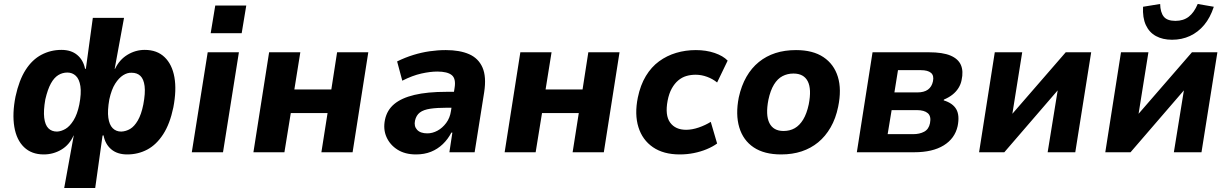

<svg xmlns="http://www.w3.org/2000/svg" viewBox="-20 -766 6180 966"><path d="M303 180 351 -84H350Q329 -37 288.5 -13Q248 11 200 11Q139 11 101 -25.5Q63 -62 52 -128Q41 -194 58 -280Q76 -363 109 -414.5Q142 -466 188.5 -490.5Q235 -515 289 -515Q338 -515 368.5 -489.5Q399 -464 408 -420H412L447 -676H604L557 -420H559Q581 -466 621.5 -490.5Q662 -515 708 -515Q770 -515 808 -478.5Q846 -442 857.5 -377.5Q869 -313 852 -225Q835 -143 801 -90.5Q767 -38 721 -13.5Q675 11 620 11Q570 11 539.5 -15Q509 -41 501 -85L496 -84L459 180ZM267 -104Q288 -105 309.5 -117.5Q331 -130 350 -160.5Q369 -191 379 -240Q390 -297 384.5 -332.5Q379 -368 361.5 -384.5Q344 -401 319 -401Q294 -401 273 -388Q252 -375 236 -346Q220 -317 208 -266Q198 -209 202.5 -173Q207 -137 223.5 -120.5Q240 -104 267 -104ZM590 -104Q614 -105 635 -117.5Q656 -130 673.5 -160Q691 -190 701 -240Q712 -298 707.5 -333Q703 -368 686.5 -384Q670 -400 642 -400Q621 -401 599.5 -387.5Q578 -374 559.5 -345Q541 -316 530 -266Q520 -209 525 -173.5Q530 -138 547 -121Q564 -104 590 -104Z M1040 -599 1063 -738H1219L1196 -599ZM945 0 1025 -503H1182L1102 0Z M1255 0 1334 -503H1491L1461 -316H1647L1676 -503H1833L1754 0H1597L1628 -197H1443L1411 0Z M2073 11Q2018 11 1980 -13Q1942 -37 1924.5 -76.5Q1907 -116 1917 -164Q1927 -212 1963.5 -242.5Q2000 -273 2065 -288.5Q2130 -304 2226 -304H2285L2273 -224H2228Q2179 -224 2145 -219Q2111 -214 2092.5 -200Q2074 -186 2068 -159Q2062 -131 2078.5 -113Q2095 -95 2130 -95Q2156 -95 2181 -108.5Q2206 -122 2225 -147.5Q2244 -173 2249 -208L2267 -323Q2275 -370 2253 -388Q2231 -406 2180 -406Q2145 -406 2100 -396Q2055 -386 2004 -360L1978 -457Q2019 -477 2059.5 -489.5Q2100 -502 2141 -508Q2182 -514 2223 -514Q2293 -514 2340 -493.5Q2387 -473 2407.5 -426.5Q2428 -380 2416 -302L2368 0H2241L2256 -99H2251Q2234 -66 2208 -41Q2182 -16 2148.5 -2.5Q2115 11 2073 11Z M2519 0 2598 -503H2755L2725 -316H2911L2940 -503H3097L3018 0H2861L2892 -197H2707L2675 0Z M3400 11Q3318 11 3265 -25.5Q3212 -62 3192 -126.5Q3172 -191 3189 -275Q3202 -338 3229.5 -383.5Q3257 -429 3296 -457.5Q3335 -486 3382 -500Q3429 -514 3481 -514Q3533 -514 3575.5 -499.5Q3618 -485 3641 -461L3588 -351Q3566 -369 3537.5 -379.5Q3509 -390 3480 -390Q3455 -390 3433 -383.5Q3411 -377 3392.5 -361.5Q3374 -346 3360 -321Q3346 -296 3339 -260Q3325 -186 3351.5 -149.5Q3378 -113 3432 -113Q3462 -113 3495.5 -124.5Q3529 -136 3556 -153L3588 -44Q3566 -28 3536 -15.5Q3506 -3 3471.5 4Q3437 11 3400 11Z M3910 11Q3825 11 3772 -24.5Q3719 -60 3699.5 -125Q3680 -190 3697 -276Q3710 -335 3735.5 -379.5Q3761 -424 3798 -454Q3835 -484 3881.5 -499Q3928 -514 3985 -514Q4070 -514 4123 -478.5Q4176 -443 4195.5 -379.5Q4215 -316 4197 -229Q4185 -170 4159 -125Q4133 -80 4096.5 -50Q4060 -20 4013.5 -4.5Q3967 11 3910 11ZM3922 -107Q3954 -107 3978.5 -121Q4003 -135 4021 -164.5Q4039 -194 4049 -241Q4064 -318 4044 -357Q4024 -396 3972 -396Q3942 -396 3917 -383Q3892 -370 3874 -340.5Q3856 -311 3846 -264Q3831 -187 3851 -147Q3871 -107 3922 -107Z M4291 0 4370 -503H4653Q4723 -503 4762 -486.5Q4801 -470 4814.5 -439Q4828 -408 4818 -363Q4814 -342 4802.5 -323.5Q4791 -305 4773 -290.5Q4755 -276 4729 -265L4728 -261Q4774 -247 4791.5 -216Q4809 -185 4798 -131Q4784 -69 4728 -34.5Q4672 0 4580 0ZM4446 -91H4574Q4607 -91 4630 -103.5Q4653 -116 4659 -146Q4666 -181 4648 -196.5Q4630 -212 4593 -212H4466ZM4480 -301H4595Q4629 -301 4648.5 -315Q4668 -329 4674 -357Q4680 -386 4664 -399.5Q4648 -413 4613 -413H4498Z M4906 0 4985 -503H5123L5071 -178H5060L5342 -503H5470L5390 0H5251L5304 -327H5315L5033 0Z M5541 0 5620 -503H5758L5706 -178H5695L5977 -503H6105L6025 0H5886L5939 -327H5950L5668 0ZM5877 -566Q5830 -566 5796 -584.5Q5762 -603 5745 -640Q5728 -677 5731 -732L5817 -746Q5818 -704 5835 -682.5Q5852 -661 5894 -661Q5934 -661 5961 -682Q5988 -703 6006 -746L6087 -732Q6069 -677 6038.5 -640.5Q6008 -604 5967 -585Q5926 -566 5877 -566Z"/></svg>

Font: Nunito Sans 7pt SemiCondensed ExtraBold
Style: Italic
Weight: 800
Width: 4
Italic angle: -9°
Designer: Vernon Adams
Foundry: Vernon Adams
Version: Version 3.101;gftools[0.9.27]